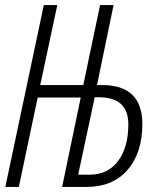

<svg xmlns="http://www.w3.org/2000/svg" viewBox="-20 -734 628 754"><path d="M352 -352H368Q484 -352 484 -246Q484 -156 444 -102Q404 -48 332 -48H287ZM54 0 128 -351H297L224 0H321Q423 0 481 -67Q539 -134 539 -247Q539 -400 381 -400H361L426 -714H373L307 -400H138L205 -714H152L1 0Z"/></svg>

Font: Noto Sans Display Condensed Light
Style: Italic
Weight: 300
Width: 3
Designer: Monotype Design team
Foundry: Monotype Imaging Inc.
Version: 1.000